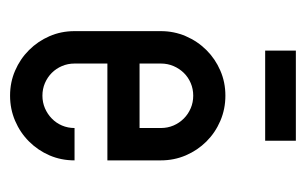

<svg xmlns="http://www.w3.org/2000/svg" viewBox="-136 -486 622 391"><g transform="rotate(90 175.5 -291.0)"><path d="M175.3 -438.5Q202.6 -438.5 226.6 -428.2Q250.5 -418 268.6 -399.9Q286.6 -381.8 296.9 -357.9Q307.1 -334 307.1 -307.1V-198.2H109.9V-131.3Q109.9 -117.7 115 -105.7Q120.1 -93.8 128.9 -85Q137.7 -76.2 149.7 -71Q161.6 -65.9 175.3 -65.9Q189 -65.9 200.9 -71Q212.9 -76.2 221.9 -85Q231 -93.8 236.1 -105.7Q241.2 -117.7 241.2 -131.3H307.1Q307.1 -104 296.9 -80.3Q286.6 -56.6 268.6 -38.6Q250.5 -20.5 226.6 -10.3Q202.6 0 175.3 0Q147.9 0 124.3 -10.3Q100.6 -20.5 82.5 -38.6Q64.5 -56.6 54.2 -80.3Q43.9 -104 43.9 -131.3V-307.1Q43.9 -334 54.2 -357.9Q64.5 -381.8 82.5 -399.9Q100.6 -418 124.3 -428.2Q147.9 -438.5 175.3 -438.5ZM109.9 -263.7H241.2V-307.1Q241.2 -320.8 236.1 -332.8Q231 -344.7 221.9 -353.8Q212.9 -362.8 200.9 -367.9Q189 -373 175.3 -373Q161.6 -373 149.7 -367.9Q137.7 -362.8 128.9 -353.8Q120.1 -344.7 115 -332.8Q109.9 -320.8 109.9 -307.1ZM267.1 -582V-519.5H83.5V-582Z"/></g></svg>

Font: Aeronef
Style: Regular
Weight: 400
Designer: Peter Wiegel - CAT-Fonts Germany
Foundry: CAT-Fonts, Peter Wiegel
Version: Version 0.002